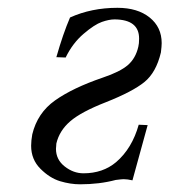

<svg xmlns="http://www.w3.org/2000/svg" viewBox="-20 -462 436 494"><path d="M359.9 -140.1 320.8 2Q307.6 -1 297.9 -1Q293.9 -1 277.8 1Q235.8 12.2 186 12.2Q161.1 12.2 134.5 4.2Q107.9 -3.9 84 -27.8Q60.1 -51.8 60.1 -86.9Q60.1 -100.1 63 -116.2Q76.2 -171.4 121.6 -203.6Q167 -235.8 244.1 -262.2Q289.1 -277.3 309.1 -294.7Q329.1 -312 335.9 -341.8Q337.9 -349.6 337.9 -362.8Q337.9 -411.6 274.9 -412.1Q260.7 -412.1 241.9 -405.5Q223.1 -398.9 195.1 -375Q167 -351.1 148.9 -314L125 -314.9Q142.1 -375 160.2 -417Q215.3 -441.9 282.2 -441.9Q334 -441.9 365 -417Q396 -392.1 396 -351.1Q396 -343.3 394 -327.1Q381.8 -275.4 351.3 -250.7Q320.8 -226.1 252.9 -199.2Q189 -174.3 160.9 -150.1Q132.8 -126 125 -92.8Q125 -89.8 124.5 -85.4Q124 -81.1 124 -79.1Q124 -51.3 146.5 -33.7Q168.9 -16.1 194.8 -16.1Q244.6 -16.1 278.8 -44.9Q319.8 -80.1 336.9 -141.1Z"/></svg>

Font: Linux Libertine
Style: Italic
Weight: 400
Italic angle: -12°
Designer: Philipp H. Poll
Foundry: Philipp H. Poll
Version: Version 5.1.6 ; ttfautohint (v0.9)